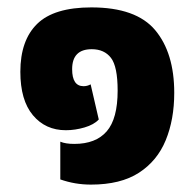

<svg xmlns="http://www.w3.org/2000/svg" viewBox="-20 -485 531 519"><path d="M226 14Q204 14 183.5 10.5Q163 7 143 0V-102Q157 -96 181 -96Q239 -96 268.5 -130Q298 -164 298 -240Q298 -305 280 -328.5Q262 -352 228 -352Q175 -352 175 -298Q175 -252 206 -252Q216 -252 225 -257L247 -162Q234 -148 208.5 -140.5Q183 -133 158 -133Q103 -133 69 -173.5Q35 -214 35 -291Q35 -376 80.5 -420.5Q126 -465 227 -465Q348 -465 399.5 -403.5Q451 -342 451 -234Q451 -162 428 -106Q405 -50 355.5 -18Q306 14 226 14Z"/></svg>

Font: Noto Sans Thai UI SemCond ExtBd
Style: Regular
Weight: 800
Width: 4
Designer: Monotype Design Team
Foundry: Monotype Imaging Inc.
Version: Version 2.000